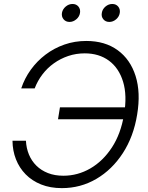

<svg xmlns="http://www.w3.org/2000/svg" viewBox="-20 -946 752 976"><path d="M294.4 10.3Q235.4 10.3 189 -8.3Q142.6 -26.9 110.4 -59.8Q78.1 -92.8 61 -136.5Q43.9 -180.2 43.5 -230.5H111.8Q113.8 -192.4 127.2 -160.2Q140.6 -127.9 165 -103.8Q189.5 -79.6 223.9 -66.2Q258.3 -52.7 302.2 -52.7Q375 -52.7 439.2 -89.8Q503.4 -127 548.8 -196.3Q594.2 -265.6 610.4 -363.3Q627 -460.9 605.7 -530.5Q584.5 -600.1 533.9 -637.5Q483.4 -674.8 410.6 -674.8Q366.7 -674.8 326.9 -661.4Q287.1 -647.9 253.7 -624Q220.2 -600.1 195.6 -567.6Q170.9 -535.2 156.2 -496.6H87.9Q105 -547.9 136.5 -591.6Q168 -635.3 211.4 -668.2Q254.9 -701.2 307.4 -719.5Q359.9 -737.8 418.5 -737.8Q513.7 -737.8 578.1 -690.9Q642.6 -644 669.2 -559.8Q695.8 -475.6 677.2 -363.8Q659.2 -252 604.5 -167.7Q549.8 -83.5 469.7 -36.6Q389.6 10.3 294.4 10.3ZM274.9 -339.8 284.7 -400.4H637.7L627.9 -339.8ZM535.6 -834.5Q516.6 -834.5 505.4 -847.9Q494.1 -861.3 497.6 -880.4Q500.5 -899.4 516.1 -912.6Q531.7 -925.8 550.8 -925.8Q569.8 -925.8 580.8 -912.6Q591.8 -899.4 588.9 -880.4Q585.9 -861.3 570.3 -847.9Q554.7 -834.5 535.6 -834.5ZM333.5 -834.5Q314.5 -834.5 303.2 -847.9Q292 -861.3 294.9 -880.4Q298.3 -899.4 314 -912.6Q329.6 -925.8 348.6 -925.8Q367.7 -925.8 378.7 -912.6Q389.6 -899.4 386.7 -880.4Q383.8 -861.3 367.9 -847.9Q352.1 -834.5 333.5 -834.5Z"/></svg>

Font: Inter 24pt Light
Style: Italic
Weight: 300
Italic angle: -9.3988°
Designer: Rasmus Andersson
Foundry: rsms
Version: Version 4.001;git-66647c0bb